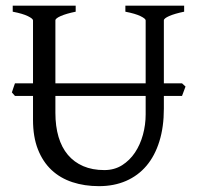

<svg xmlns="http://www.w3.org/2000/svg" viewBox="-20 -635 694 670"><path d="M344.2 -41.5Q378.9 -41.5 405.8 -58.3Q432.6 -75.2 450.9 -102.5Q469.2 -129.9 478.8 -164.8Q488.3 -199.7 488.3 -235.8V-300.3H173.3V-241.2Q173.3 -194.3 184.3 -157.2Q195.3 -120.1 217 -94.5Q238.8 -68.8 270.5 -55.2Q302.2 -41.5 344.2 -41.5ZM622.6 -594.2Q589.4 -587.4 570.6 -579.1Q551.8 -570.8 551.8 -564V-344.2H615.2L627.4 -333L615.2 -300.3H551.8V-255.9Q551.8 -191.9 536.1 -141.6Q520.5 -91.3 491.2 -56.6Q461.9 -22 419.9 -3.7Q377.9 14.6 325.2 14.6Q274.9 14.6 232.7 0.7Q190.4 -13.2 159.9 -41.7Q129.4 -70.3 112.3 -113.8Q95.2 -157.2 95.2 -216.8V-300.3H32.2L21.5 -312.5Q23.9 -319.8 26.6 -328.1Q29.3 -336.4 32.2 -344.2H95.2V-564Q95.2 -569.8 77.4 -578.6Q59.6 -587.4 24.4 -594.2V-615.2H244.1V-594.2Q210.9 -587.4 192.1 -579.1Q173.3 -570.8 173.3 -564V-344.2H488.3V-564Q488.3 -569.8 470.5 -578.6Q452.6 -587.4 417.5 -594.2V-615.2H622.6Z"/></svg>

Font: Gentium Plus Am
Style: Regular
Weight: 400
Designer: J. Victor Gaultney, Annie Olsen, Iska Routamaa, Becca Hirsbrunner
Foundry: SIL International
Version: Version 5.000